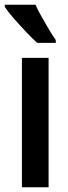

<svg xmlns="http://www.w3.org/2000/svg" viewBox="-32 -786 284 806"><path d="M172 0H60V-543H172ZM117 -766Q127 -744 142.5 -716Q158 -688 174 -661.5Q190 -635 202 -618V-606H124Q106 -622 79 -650.5Q52 -679 26.5 -708Q1 -737 -12 -757V-766Z"/></svg>

Font: Noto Sans ExtraCondensed SemiBold
Style: Regular
Weight: 600
Width: 2
Designer: Monotype Design Team
Foundry: Monotype Imaging Inc.
Version: Version 2.013; ttfautohint (v1.8.4.7-5d5b)